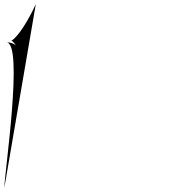

<svg xmlns="http://www.w3.org/2000/svg" viewBox="-20 -860 861 880"><path d="M0 0C0 -64 90 -666 9 -666C65 -666 87 -620 87 -524C87 -612 43 -674 31 -674C43 -674 92 -728 144 -840.5Z"/></svg>

Font: Passageway
Style: BdSuIt
Weight: 700
Foundry: Ascender Corporation
Version: Version 1.11